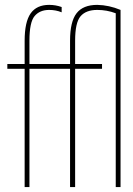

<svg xmlns="http://www.w3.org/2000/svg" viewBox="-20 -760 540 780"><path d="M469.7 -719.7V0H450.2V-706.1Q414.1 -719.7 375 -719.7Q329.1 -719.7 307.1 -693.8Q285.2 -668 285.2 -594.7V-500H394.5V-480.5H285.2V0H264.6V-480.5H99.6V0H80.1V-480.5H9.8V-500H80.1V-594.7Q80.1 -670.9 104.5 -705.6Q128.9 -740.2 179.7 -740.2Q206.1 -740.2 230.5 -731.4V-710Q207 -719.7 179.7 -719.7Q141.6 -719.7 120.6 -694.8Q99.6 -669.9 99.6 -594.7V-500H264.6V-594.7Q264.6 -671.9 291 -706.1Q317.4 -740.2 375 -740.2Q422.9 -739.3 469.7 -719.7Z"/></svg>

Font: Mgen+ 1mn thin
Style: Regular
Weight: 100
Designer: [Source Han Sans]
Ryoko NISHIZUKA  (kana & ideographs); Paul D. Hunt (Latin, Greek & Cyrillic); Wenlong ZHANG  (bopomofo
Version: Version 1.059.20150602